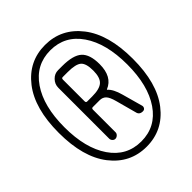

<svg xmlns="http://www.w3.org/2000/svg" viewBox="-186 -801 873 873"><g transform="rotate(-45 250.0 -365.0)"><path d="M196.3 -523.4V-383.8Q196.3 -375 204.1 -375H236.3Q284.2 -375 303.7 -392.6Q323.2 -410.2 323.2 -455.1Q323.2 -501 305.2 -516.6Q287.1 -532.2 236.3 -532.2H204.1Q196.3 -532.2 196.3 -523.4ZM155.3 -184.6V-511.7Q155.3 -535.2 171.9 -552.2Q188.5 -569.3 210.9 -569.3H237.3Q307.6 -569.3 335.9 -543.5Q364.3 -517.6 364.3 -455.1Q364.3 -374 306.6 -350.6L305.7 -349.6V-348.6Q327.1 -330.1 339.8 -283.2L367.2 -184.6Q369.1 -176.8 364.7 -170.4Q360.4 -164.1 351.6 -164.1Q329.1 -164.1 325.2 -184.6L298.8 -282.2Q290 -315.4 278.3 -327.1Q266.6 -338.9 248 -338.9H204.1Q196.3 -338.9 196.3 -330.1V-184.6Q196.3 -176.8 189.5 -170.4Q182.6 -164.1 174.8 -164.1Q167 -164.1 161.1 -170.4Q155.3 -176.8 155.3 -184.6ZM397.9 -579.1Q343.8 -658.2 250 -658.2Q156.2 -658.2 102.1 -579.1Q47.9 -500 47.9 -365.2Q47.9 -230.5 102.1 -151.4Q156.2 -72.3 250 -72.3Q343.8 -72.3 397.9 -151.4Q452.1 -230.5 452.1 -365.2Q452.1 -500 397.9 -579.1ZM421.9 -123.5Q355.5 -38.1 250 -38.1Q144.5 -38.1 78.1 -123.5Q11.7 -209 11.7 -365.2Q11.7 -521.5 78.1 -606.9Q144.5 -692.4 250 -692.4Q355.5 -692.4 421.9 -606.9Q488.3 -521.5 488.3 -365.2Q488.3 -209 421.9 -123.5Z"/></g></svg>

Font: Rounded-X Mgen+ 2m light
Style: Regular
Weight: 200
Designer: [Source Han Sans]
Ryoko NISHIZUKA  (kana & ideographs); Paul D. Hunt (Latin, Greek & Cyrillic); Wenlong ZHANG  (bopomofo
Version: Version 1.059.20150602